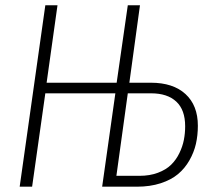

<svg xmlns="http://www.w3.org/2000/svg" viewBox="-20 -704 803 724"><path d="M548.8 -392.1Q632.8 -392.1 679.4 -349.4Q726.1 -306.6 726.1 -230Q726.1 -193.8 718.8 -161.6Q711.4 -129.4 694.3 -99.4Q677.2 -69.3 651.4 -47.6Q625.5 -25.9 585.7 -12.9Q545.9 0 496.1 0H365.2L415 -352.1H150.9L101.1 0H54.2L150.9 -684.1H196.8L155.8 -392.1H419.9L461.9 -684.1H507.8L467.8 -392.1ZM505.9 -41Q544.9 -41 575.4 -52.5Q606 -64 625 -82.5Q644 -101.1 656.2 -126.2Q668.5 -151.4 673.3 -176.3Q678.2 -201.2 678.2 -228Q678.2 -289.6 644.8 -320.8Q611.3 -352.1 549.8 -352.1H461.9L418.9 -41Z"/></svg>

Font: Fira Sans Compressed ExtraLight
Style: Italic
Weight: 250
Width: 3
Italic angle: -8°
Designer: Carrois Corporate & Edenspiekermann AG
Foundry: Carrois Corporate GbR & Edenspiekermann AG
Version: Version 4.203;PS 004.203;hotconv 1.0.88;makeotf.lib2.5.64775